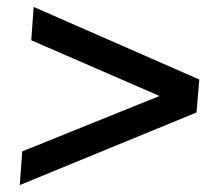

<svg xmlns="http://www.w3.org/2000/svg" viewBox="-20 -565 640 553"><path d="M546 -241 37 -32 44 -129 515 -319 510 -258 70 -449 77 -545 554 -336Z"/></svg>

Font: Muli
Style: Bold Italic
Weight: 700
Italic angle: -4.541°
Designer: Vernon Adams
Foundry: Vernon Adams
Version: Version 2.100; ttfautohint (v1.8.1.43-b0c9)